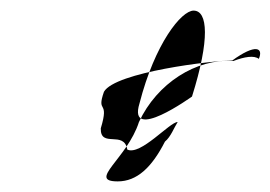

<svg xmlns="http://www.w3.org/2000/svg" viewBox="-20 -448 510 362"><path d="M176 -275C197 -312 381 -334 418 -334C462 -366 477 -358 468 -337C459 -344 441 -341 420 -333C350 -338 276 -291 242 -218C220 -149 144 -106 202 -106C238 -106 266 -132 291 -181C302 -190 308 -207 315 -218C300 -218 245 -154 220 -166C214 -203 169 -168 170 -206C187 -262 161 -232 176 -275ZM243 -253C220 -178 342 -266 342 -266C376 -374 372 -428 345 -428C322 -428 272 -366 243 -253Z"/></svg>

Font: Zinc
Style: Obl
Weight: 400
Version: Version 1